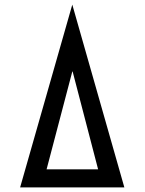

<svg xmlns="http://www.w3.org/2000/svg" viewBox="-20 -819 632 839"><path d="M67.9 0 295.9 -798.8 523.4 0ZM183.6 -79.1H408.7L297.4 -506.3H295.9Z"/></svg>

Font: Voltaire
Style: Regular
Weight: 400
Designer: Yvonne Schüttler, Eben Sorkin, Emma Marichal
Foundry: Sorkin Type Co.
Version: Version 1.010; ttfautohint (v1.8.4.7-5d5b)